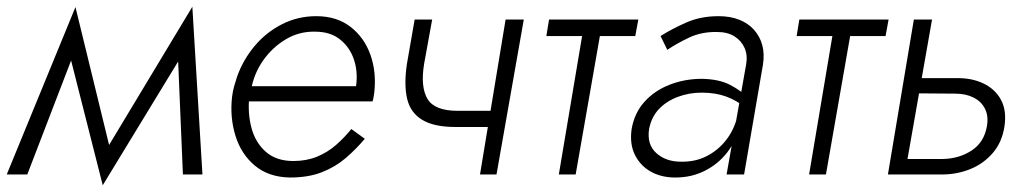

<svg xmlns="http://www.w3.org/2000/svg" viewBox="-44 -518 3052 570"><path d="M499 0H557L527 -498L482 -404ZM256 -48 261 32 512 -380 527 -498ZM261 32 291 -42 180 -497 155 -386ZM-24 0H37L190 -398L180 -497Z M676 -217H1062Q1064 -223 1065 -229.5Q1066 -236 1067 -242Q1074 -303 1056 -354.5Q1038 -406 997 -438Q956 -470 895 -470Q840 -470 793 -446Q746 -422 712 -381.5Q678 -341 660 -291Q655 -276 651 -261.5Q647 -247 645 -231Q638 -170 655 -115Q672 -60 713 -26Q754 8 817 9Q871 9 911 -6.5Q951 -22 982 -48.5Q1013 -75 1039 -106L999 -135Q979 -110 954 -88Q929 -66 897.5 -53Q866 -40 827 -40Q776 -40 745 -67.5Q714 -95 702.5 -138.5Q691 -182 696 -231L701 -249Q709 -298 736.5 -337.5Q764 -377 804 -401Q844 -425 891 -424Q937 -424 966 -400.5Q995 -377 1007 -340.5Q1019 -304 1013 -262H682Z M1308 -141H1442L1450 -189H1315ZM1457 -460 1381 0H1430L1511 -460ZM1239 -460H1187L1164 -328Q1155 -267 1164.5 -225.5Q1174 -184 1209 -162.5Q1244 -141 1308 -141L1315 -189Q1246 -189 1225 -224.5Q1204 -260 1215 -328Z M1586 -460 1578 -411H1842L1851 -460ZM1690 -446 1615 0H1665L1743 -446Z M1883 -135Q1890 -171 1912.5 -194.5Q1935 -218 1968.5 -230.5Q2002 -243 2039 -243Q2080 -243 2111.5 -231.5Q2143 -220 2170 -198L2175 -229Q2156 -249 2123.5 -266Q2091 -283 2040 -284Q1989 -284 1944 -266.5Q1899 -249 1869 -215.5Q1839 -182 1831 -134Q1825 -90 1841 -58Q1857 -26 1888 -8.5Q1919 9 1961 9Q2009 9 2048.5 -11Q2088 -31 2114.5 -65Q2141 -99 2151 -141L2145 -172Q2135 -132 2111.5 -102Q2088 -72 2054 -54.5Q2020 -37 1977 -38Q1933 -38 1904.5 -63.5Q1876 -89 1883 -135ZM1937 -370Q1965 -389 2002 -406.5Q2039 -424 2085 -423Q2116 -423 2136.5 -410Q2157 -397 2166.5 -375.5Q2176 -354 2171 -326L2113 0H2165L2221 -326Q2226 -358 2219 -384Q2212 -410 2194.5 -429.5Q2177 -449 2150.5 -459.5Q2124 -470 2089 -470Q2036 -470 1993 -451Q1950 -432 1917 -411Z M2329 -460 2321 -411H2585L2594 -460ZM2433 -446 2358 0H2408L2486 -446Z M2669 -460 2592 0H2642L2723 -460ZM2661 -241 2792 -240Q2823 -240 2846 -228.5Q2869 -217 2880 -195.5Q2891 -174 2886 -144Q2878 -96 2841 -71.5Q2804 -47 2755 -46H2627L2620 0H2752Q2797 0 2836.5 -16Q2876 -32 2903.5 -64Q2931 -96 2938 -143Q2945 -190 2927.5 -222Q2910 -254 2875 -270.5Q2840 -287 2795 -286H2668Z"/></svg>

Font: Jost Light
Style: Italic
Weight: 300
Italic angle: -5°
Version: Version 3.710